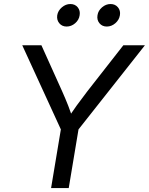

<svg xmlns="http://www.w3.org/2000/svg" viewBox="-20 -958 758 978"><path d="M240.2 0 290 -298.8 93.3 -727.5H190.9L296.9 -492.2Q313.5 -455.1 327.4 -419.7Q341.3 -384.3 354.5 -340.3H317.4Q344.7 -384.8 370.6 -420.4Q396.5 -456.1 424.3 -492.2L608.4 -727.5H718.3L379.9 -298.8L330.1 0ZM523.9 -822.8Q500.5 -822.8 486.6 -839.6Q472.7 -856.4 476.6 -880.4Q480 -903.8 499.8 -920.7Q519.5 -937.5 543 -937.5Q566.9 -937.5 580.8 -920.7Q594.7 -903.8 590.8 -880.4Q586.9 -856.4 567.4 -839.6Q547.9 -822.8 523.9 -822.8ZM319.3 -822.8Q295.9 -822.8 282 -839.6Q268.1 -856.4 271.5 -880.4Q275.4 -903.8 295.2 -920.7Q314.9 -937.5 338.4 -937.5Q362.3 -937.5 376 -920.7Q389.6 -903.8 385.7 -880.4Q382.3 -856.4 362.8 -839.6Q343.3 -822.8 319.3 -822.8Z"/></svg>

Font: Inter 24pt
Style: Italic
Weight: 400
Italic angle: -9.3988°
Designer: Rasmus Andersson
Foundry: rsms
Version: Version 4.001;git-66647c0bb